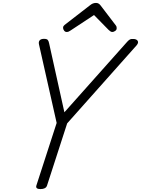

<svg xmlns="http://www.w3.org/2000/svg" viewBox="-20 -1281 966 1315"><path d="M257 14Q222 14 229 -10L368 -439L247 -977Q243 -995 252 -1005Q261 -1015 281 -1015Q300 -1015 306.5 -1008Q313 -1001 316 -986L421 -512L845 -988Q858 -1004 868.5 -1010Q879 -1016 898 -1014Q917 -1012 923.5 -1000Q930 -988 916 -971L440 -436L302 -10Q294 14 257 14ZM436 -1062Q426 -1062 419 -1071.5Q412 -1081 412 -1090Q412 -1098 415 -1102Q418 -1106 422 -1110L594 -1243Q606 -1253 616 -1257Q626 -1261 638 -1261Q648 -1261 656 -1256Q664 -1251 671 -1241L774 -1106Q778 -1100 778.5 -1095.5Q779 -1091 779 -1086Q779 -1076 768.5 -1069Q758 -1062 750 -1062Q742 -1062 736.5 -1066Q731 -1070 724 -1076L624 -1178L463 -1072Q456 -1067 450 -1064.5Q444 -1062 436 -1062Z"/></svg>

Font: Playwrite RO Light
Style: Regular
Weight: 300
Version: Version 1.002